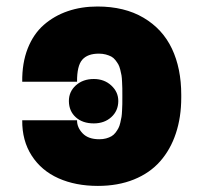

<svg xmlns="http://www.w3.org/2000/svg" viewBox="-20 -573 638 602"><path d="M49.7 -196H221.6Q221.2 -173.7 239 -155Q256.7 -136.4 291.2 -136.4Q302.9 -136.4 312.7 -139Q322.4 -141.7 329.5 -145.8Q336.6 -149.9 342.2 -157.1Q347.7 -164.4 351.2 -171Q354.8 -177.6 357.2 -188.2Q359.7 -198.9 361 -206.5Q362.2 -214.1 362.7 -226.7Q363.3 -239.3 363.5 -246.6Q363.6 -253.9 363.6 -267V-275.6Q363.6 -289.1 363.5 -296.3Q363.3 -303.6 362.7 -316.4Q362.2 -329.2 361 -336.5Q359.7 -343.8 357.1 -354.4Q354.4 -365.1 350.9 -371.3Q347.3 -377.5 341.6 -384.8Q335.9 -392 328.7 -395.8Q321.4 -399.5 311.6 -402.2Q301.8 -404.8 289.8 -404.8Q254.6 -404.8 237.9 -385.7Q221.2 -366.5 221.6 -316.8H49.7Q49 -375.4 66.9 -421Q84.9 -466.6 117.4 -495Q149.9 -523.4 192.5 -538Q235.1 -552.6 285.5 -552.6Q370.4 -552.6 430 -517.4Q489.7 -482.2 519 -420.5Q548.3 -358.7 548.3 -275.6V-267Q548.3 -205.6 531.4 -154.8Q514.6 -104 482.2 -67.3Q449.9 -30.5 400 -10.3Q350.1 9.9 286.9 9.9Q217 9.9 163.4 -14Q109.7 -38 79.4 -85Q49 -132.1 49.7 -196ZM274.1 -186.1Q239 -186.1 217.7 -205.3Q196.4 -224.4 196 -255.7Q195.7 -285.5 217.9 -305.4Q240.1 -325.3 274.1 -325.3Q306.8 -325.3 329 -304.9Q351.2 -284.4 350.9 -255.7Q350.5 -225.1 328.8 -205.6Q307.2 -186.1 274.1 -186.1Z"/></svg>

Font: Karasuma Gothic
Style: Black
Weight: 900
Designer: Rasmus Andersson / Ryoko Nishizuka
Foundry: Genbu
Version: Version 1.00